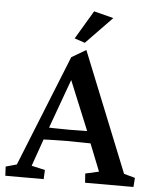

<svg xmlns="http://www.w3.org/2000/svg" viewBox="-55 -811 687 857"><g transform="rotate(5 288.5 -383.0)"><path d="M1 0 -1 -41 47.9 -54.7 248 -552.7 312.5 -590.8 528.3 -54.7 578.1 -41 575.2 0H358.4L355.5 -41L416 -54.7L360.4 -194.3L349.6 -225.6L245.1 -479.5L269.5 -486.3L174.8 -225.6L164.1 -196.3L114.3 -54.7L174.8 -41L172.9 0ZM143.6 -175.8V-232.4Q162.1 -231.4 191.9 -230.5Q221.7 -229.5 265.6 -229.5Q309.6 -229.5 339.8 -230.5Q370.1 -231.4 387.7 -232.4V-176.8Q359.4 -176.8 329.1 -177.7Q298.8 -178.7 265.6 -178.7Q233.4 -178.7 204.1 -177.7Q174.8 -176.8 143.6 -175.8ZM302.7 -622.1 255.9 -637.7 332 -765.6 419.9 -743.2Z"/></g></svg>

Font: Crimson Pro Medium
Style: Regular
Weight: 500
Designer: Jacques Le Bailly
Foundry: Baron von Fonthausen
Version: Version 1.003